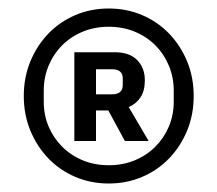

<svg xmlns="http://www.w3.org/2000/svg" viewBox="-20 -730 512 452"><path d="M236 -298Q194 -298 157.5 -313.5Q121 -329 94 -357Q67 -385 51.5 -422.5Q36 -460 36 -504Q36 -548 51.5 -585.5Q67 -623 94 -651Q121 -679 157.5 -694.5Q194 -710 236 -710Q278 -710 314.5 -694.5Q351 -679 378 -651Q405 -623 420.5 -585.5Q436 -548 436 -504Q436 -460 420.5 -422.5Q405 -385 378 -357Q351 -329 314.5 -313.5Q278 -298 236 -298ZM236 -341Q269 -341 297 -352.5Q325 -364 345.5 -384.5Q366 -405 377.5 -432Q389 -459 389 -491V-517Q389 -548 377.5 -575.5Q366 -603 345.5 -623.5Q325 -644 297 -655.5Q269 -667 236 -667Q203 -667 175 -655.5Q147 -644 126.5 -623.5Q106 -603 94.5 -575.5Q83 -548 83 -517V-491Q83 -459 94.5 -432Q106 -405 126.5 -384.5Q147 -364 175 -352.5Q203 -341 236 -341ZM206 -398H155V-607H250Q285 -607 303 -588.5Q321 -570 321 -541Q321 -516 310.5 -500.5Q300 -485 283 -478L330 -398H274L235 -470H206ZM244 -508Q269 -508 269 -530V-545Q269 -567 244 -567H206V-508Z"/></svg>

Font: IBM Plex Sans Thai Medm
Style: Regular
Weight: 500
Designer: Mike Abbink, Paul van der Laan, Pieter van Rosmalen, Ben Mitchell, Mark Frömberg
Foundry: Bold Monday
Version: Version 1.2